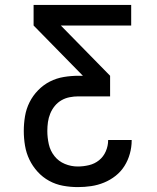

<svg xmlns="http://www.w3.org/2000/svg" viewBox="-20 -540 640 783"><path d="M297 223Q267 223 237 217.5Q207 212 180.5 197.5Q154 183 133.5 160.5Q113 138 100 111Q87 84 82 54Q77 24 77 -6Q77 -36 82 -66Q87 -96 100.5 -123Q114 -150 135.5 -172Q157 -194 183.5 -207.5Q210 -221 240 -226Q270 -231 300 -231H318L117 -436V-520H515V-436H228L429 -231V-147H300Q282 -147 264 -143.5Q246 -140 230.5 -131Q215 -122 203.5 -108Q192 -94 185 -77Q178 -60 175.5 -42Q173 -24 173 -6Q173 21 179 48Q185 75 202 96.5Q219 118 244.5 128.5Q270 139 297 139Q320 139 343 133.5Q366 128 384 113.5Q402 99 411.5 77Q421 55 421 32V31H517V33Q517 60 509.5 87Q502 114 487.5 137Q473 160 451.5 177Q430 194 404.5 204.5Q379 215 352 219Q325 223 297 223Z"/></svg>

Font: Iosevka Medium Extended
Style: Regular
Weight: 500
Width: 7
Monospace: yes
Designer: Belleve Invis
Foundry: Belleve Invis
Version: Version 32.5.0; ttfautohint (v1.8.4)